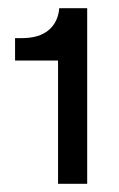

<svg xmlns="http://www.w3.org/2000/svg" viewBox="-20 -779 293 473"><path d="M123 -326.2V-629.9H17.1V-685.1H34.2Q76.2 -685.1 99.6 -704.6Q123 -724.1 126 -758.8H194.8V-326.2Z"/></svg>

Font: Lumene Sans Medium
Style: Regular
Weight: 500
Designer: Deni Anggara
Version: Version 1.003;Glyphs 3.1.2 (3151)